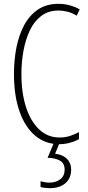

<svg xmlns="http://www.w3.org/2000/svg" viewBox="-20 -744 461 1004"><path d="M286 -689Q233 -689 196 -661Q159 -633 136.5 -586Q114 -539 103 -480Q92 -421 92 -357Q92 -257 116.5 -182.5Q141 -108 185.5 -66.5Q230 -25 291 -25Q324 -25 350 -34.5Q376 -44 393 -53V-16Q373 -5 346 2.5Q319 10 289 10Q217 10 164 -34.5Q111 -79 82 -161.5Q53 -244 53 -358Q53 -430 66 -496Q79 -562 107 -613.5Q135 -665 179 -694.5Q223 -724 286 -724Q316 -724 343.5 -716.5Q371 -709 397 -695L381 -662Q357 -677 332.5 -683Q308 -689 286 -689ZM352 143Q352 188 322 214Q292 240 240 240Q230 240 216.5 238.5Q203 237 192 234V204Q203 207 215.5 209Q228 211 238 211Q272 211 295 193.5Q318 176 318 143Q318 110 293.5 96Q269 82 229 81L263 0H293L268 60Q296 63 314.5 74.5Q333 86 342.5 103Q352 120 352 143Z"/></svg>

Font: Noto Sans Khmer ExtraCondensed ExtraLight
Style: Regular
Weight: 250
Width: 2
Designer: Danh Hong and the Monotype Design Team
Foundry: Monotype Imaging Inc.
Version: Version 2.004